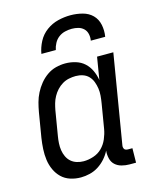

<svg xmlns="http://www.w3.org/2000/svg" viewBox="-113 -816 726 901"><g transform="rotate(-15 250.0 -366.0)"><path d="M168 8Q141 8 116.5 0Q92 -8 74.5 -25Q57 -42 46.5 -65Q36 -88 32.5 -113.5Q29 -139 30.5 -166Q32 -193 36 -219L56 -339Q60 -362 66 -384.5Q72 -407 83 -428.5Q94 -450 109.5 -469Q125 -488 145 -502Q165 -516 188 -522Q211 -528 234 -528Q260 -528 284.5 -520.5Q309 -513 326.5 -497Q344 -481 354.5 -458.5Q365 -436 369 -411L387 -520H466L394 -87Q393 -82 394 -77Q395 -72 397.5 -68.5Q400 -65 405 -63.5Q410 -62 415 -62H436L435 8H403Q384 8 365.5 3Q347 -2 334 -14Q321 -26 316.5 -45Q312 -64 314 -83Q304 -63 288.5 -45.5Q273 -28 253.5 -15.5Q234 -3 211.5 2.5Q189 8 168 8ZM200 -62Q223 -62 247.5 -70Q272 -78 289.5 -95.5Q307 -113 317 -136.5Q327 -160 331 -183L351 -303Q354 -321 355.5 -339Q357 -357 354.5 -374Q352 -391 346 -407Q340 -423 328.5 -435Q317 -447 300.5 -452.5Q284 -458 266 -458Q250 -458 233 -454.5Q216 -451 201 -442Q186 -433 174 -420Q162 -407 153.5 -391.5Q145 -376 140.5 -360Q136 -344 133 -328L113 -208Q110 -191 109 -173.5Q108 -156 110.5 -139.5Q113 -123 120 -108Q127 -93 139 -82.5Q151 -72 167 -67Q183 -62 200 -62ZM138 -600Q143 -630 158 -658.5Q173 -687 199 -706Q225 -725 255.5 -732.5Q286 -740 316 -740Q346 -740 374.5 -732.5Q403 -725 422 -706Q441 -687 447 -658.5Q453 -630 448 -600H378Q381 -616 377.5 -632Q374 -648 363 -658.5Q352 -669 337 -673Q322 -677 306 -677Q290 -677 273 -673Q256 -669 242 -658.5Q228 -648 219.5 -632Q211 -616 208 -600Z"/></g></svg>

Font: Iosevka Term Curly
Style: Italic
Weight: 400
Italic angle: -9°
Designer: Belleve Invis
Foundry: Belleve Invis
Version: Version 32.3.0